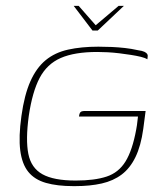

<svg xmlns="http://www.w3.org/2000/svg" viewBox="-20 -625 551 654"><path d="M231 -605H248L306 -539L384 -605H402L313 -521H295ZM230 9Q175 9 136.5 -2Q98 -13 76.5 -39.5Q55 -66 49 -112.5Q43 -159 53 -230Q63 -302 83.5 -348Q104 -394 135.5 -420Q167 -446 212 -456Q257 -466 315 -466Q338 -466 360.5 -465Q383 -464 405.5 -461.5Q428 -459 450 -454Q465 -452 472 -448.5Q479 -445 481.5 -441Q484 -437 483 -432L482 -423Q474 -428 459.5 -431.5Q445 -435 426 -438Q407 -441 386.5 -443.5Q366 -446 346.5 -447Q327 -448 311 -448Q234 -448 187 -427.5Q140 -407 115 -359.5Q90 -312 78 -230Q67 -149 76.5 -101Q86 -53 124.5 -31.5Q163 -10 238 -10Q302 -10 343 -23.5Q384 -37 407.5 -75Q431 -113 444 -184Q447 -200 448 -211.5Q449 -223 450 -228H249Q250 -236 252 -240Q254 -244 258 -245.5Q262 -247 270 -247H476L468 -186Q460 -128 441.5 -90Q423 -52 394.5 -30.5Q366 -9 326.5 0Q287 9 236 9Q235 9 233.5 9Q232 9 230 9Z"/></svg>

Font: Genos Thin Thin
Style: Italic
Weight: 250
Italic angle: -8°
Version: Version 1.010